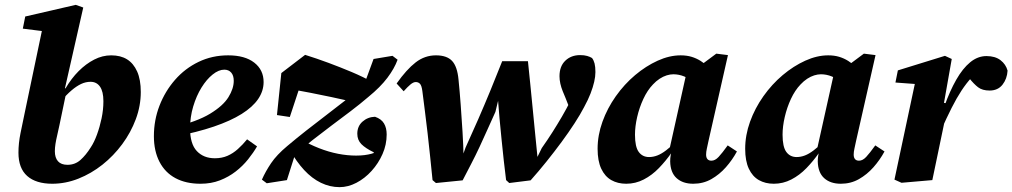

<svg xmlns="http://www.w3.org/2000/svg" viewBox="-20 -742 4171 791"><path d="M195 15Q162 15 136 7Q110 -1 92 -17Q74 -33 65 -57Q56 -81 56 -113Q56 -152 64.5 -193.5Q73 -235 82 -278L157 -636L210 -607L74 -624L84 -674L292 -722L323 -711L247 -376L255 -371L225 -227Q220 -203 215.5 -184Q211 -165 208.5 -149Q206 -133 206 -119Q206 -92 219 -77.5Q232 -63 258 -63Q289 -63 311.5 -83Q334 -103 354 -135Q368 -156 379.5 -187.5Q391 -219 398.5 -254.5Q406 -290 406 -325Q406 -365 392 -385Q378 -405 353 -405Q333 -405 314 -396Q295 -387 274.5 -369.5Q254 -352 231 -325L224 -378H250Q274 -419 304 -449Q334 -479 368 -496.5Q402 -514 438 -514Q477 -514 503.5 -497.5Q530 -481 545 -447.5Q560 -414 560 -363Q560 -306 539.5 -251Q519 -196 483.5 -148Q448 -100 402 -63.5Q356 -27 303 -6Q250 15 195 15Z M806 15Q746 15 703 -8Q660 -31 637 -75.5Q614 -120 614 -181Q614 -247 637 -306.5Q660 -366 701 -413Q742 -460 798 -487Q854 -514 920 -514Q989 -514 1027.5 -484Q1066 -454 1066 -404Q1066 -367 1043.5 -334Q1021 -301 975.5 -272.5Q930 -244 861 -220.5Q792 -197 698 -179L696 -218Q792 -241 845.5 -273.5Q899 -306 921 -341.5Q943 -377 943 -409Q943 -431 932.5 -443Q922 -455 904 -455Q881 -455 856 -435Q831 -415 810 -381Q789 -347 776 -303.5Q763 -260 763 -213Q763 -149 791 -119.5Q819 -90 865 -90Q894 -90 917 -100Q940 -110 960 -128Q980 -146 998 -168L1039 -139Q1024 -113 1002 -85.5Q980 -58 951 -35.5Q922 -13 886 1Q850 15 806 15Z M1379 29Q1339 29 1302 11Q1265 -7 1233 -41.5Q1201 -76 1173 -126L1215 -170Q1255 -147 1294.5 -131.5Q1334 -116 1372.5 -108.5Q1411 -101 1447 -101Q1466 -101 1481.5 -103Q1497 -105 1510 -108.5Q1523 -112 1533 -117L1530 -91L1519 -115Q1486 -131 1469 -148Q1452 -165 1452 -191Q1452 -222 1473.5 -241Q1495 -260 1525 -261Q1551 -252 1562 -233.5Q1573 -215 1573 -188Q1573 -146 1556 -107.5Q1539 -69 1511 -38Q1483 -7 1448.5 11Q1414 29 1379 29ZM1162 0 1079 13 1059 -2Q1074 -36 1097 -70Q1120 -104 1163 -140Q1201 -172 1241 -203.5Q1281 -235 1322.5 -266.5Q1364 -298 1404 -329.5Q1444 -361 1480 -393L1519 -499L1597 -512L1618 -496Q1605 -460 1576 -421.5Q1547 -383 1498 -343Q1463 -313 1424 -283.5Q1385 -254 1345.5 -224.5Q1306 -195 1268.5 -165.5Q1231 -136 1196 -107ZM1121 -268 1139 -441 1237 -516Q1285 -501 1333.5 -483Q1382 -465 1429.5 -445Q1477 -425 1520 -401L1432 -323Q1389 -333 1346 -342Q1303 -351 1260 -359.5Q1217 -368 1172 -376L1235 -445L1174 -260Z M1762 0Q1757 -49 1752 -98Q1747 -147 1741.5 -194Q1736 -241 1730.5 -284.5Q1725 -328 1720 -367Q1717 -390 1710 -397Q1703 -404 1693 -404Q1683 -404 1671 -394Q1659 -384 1643 -366L1614 -398Q1655 -456 1692.5 -485Q1730 -514 1776 -514Q1821 -514 1842.5 -491Q1864 -468 1869 -414Q1874 -365 1878 -310Q1882 -255 1885.5 -199Q1889 -143 1890 -88L1882 -89L1898 -134Q1925 -193 1950.5 -251.5Q1976 -310 2000.5 -369.5Q2025 -429 2049 -490H2155Q2160 -442 2165 -392Q2170 -342 2175 -290.5Q2180 -239 2185 -188Q2190 -137 2195 -88L2191 -89L2212 -132Q2236 -166 2256 -197.5Q2276 -229 2295 -261.5Q2314 -294 2332 -330Q2340 -344 2346 -359Q2352 -374 2358 -389L2339 -264L2310 -338Q2304 -352 2298 -367Q2292 -382 2288.5 -397.5Q2285 -413 2285 -428Q2285 -469 2309 -492Q2333 -515 2370 -515Q2387 -515 2399 -511.5Q2411 -508 2419 -503Q2426 -494 2429.5 -480.5Q2433 -467 2433 -445Q2433 -427 2428 -405Q2423 -383 2413 -357Q2403 -331 2386 -300Q2371 -271 2347 -234Q2323 -197 2293.5 -157Q2264 -117 2231.5 -76.5Q2199 -36 2166 1L2078 12L2065 0Q2060 -38 2055.5 -80Q2051 -122 2046.5 -166Q2042 -210 2038 -253.5Q2034 -297 2031 -339H2035L2021 -281Q2005 -246 1989 -210Q1973 -174 1956 -137.5Q1939 -101 1921 -66.5Q1903 -32 1886 1L1776 12Z M2560 15Q2525 15 2498.5 0Q2472 -15 2457 -47Q2442 -79 2442 -129Q2442 -185 2462 -240.5Q2482 -296 2517 -345.5Q2552 -395 2596.5 -432.5Q2641 -470 2689.5 -492Q2738 -514 2784 -514Q2809 -514 2829 -508Q2849 -502 2866.5 -491Q2884 -480 2901 -464L2844 -399Q2821 -418 2799 -427Q2777 -436 2754 -436Q2741 -436 2726.5 -431.5Q2712 -427 2697.5 -417.5Q2683 -408 2670 -394Q2647 -370 2630.5 -334.5Q2614 -299 2605 -260Q2596 -221 2596 -187Q2596 -137 2611.5 -116Q2627 -95 2654 -95Q2671 -95 2688 -101.5Q2705 -108 2724 -122.5Q2743 -137 2766 -159L2768 -112H2746Q2723 -79 2694.5 -49.5Q2666 -20 2632 -2.5Q2598 15 2560 15ZM2836 15Q2793 15 2767.5 -8Q2742 -31 2741 -77Q2741 -84 2741.5 -90Q2742 -96 2743 -101.5Q2744 -107 2745 -112L2735 -113L2810 -450L2837 -451L2931 -521L2979 -515L2899 -162Q2895 -143 2892 -129.5Q2889 -116 2889 -105Q2889 -93 2894.5 -86.5Q2900 -80 2911 -80Q2926 -80 2940.5 -95.5Q2955 -111 2978 -143L3016 -118Q2997 -83 2970.5 -53Q2944 -23 2910.5 -4Q2877 15 2836 15Z M3168 15Q3133 15 3106.5 0Q3080 -15 3065 -47Q3050 -79 3050 -129Q3050 -185 3070 -240.5Q3090 -296 3125 -345.5Q3160 -395 3204.5 -432.5Q3249 -470 3297.5 -492Q3346 -514 3392 -514Q3417 -514 3437 -508Q3457 -502 3474.5 -491Q3492 -480 3509 -464L3452 -399Q3429 -418 3407 -427Q3385 -436 3362 -436Q3349 -436 3334.5 -431.5Q3320 -427 3305.5 -417.5Q3291 -408 3278 -394Q3255 -370 3238.5 -334.5Q3222 -299 3213 -260Q3204 -221 3204 -187Q3204 -137 3219.5 -116Q3235 -95 3262 -95Q3279 -95 3296 -101.5Q3313 -108 3332 -122.5Q3351 -137 3374 -159L3376 -112H3354Q3331 -79 3302.5 -49.5Q3274 -20 3240 -2.5Q3206 15 3168 15ZM3444 15Q3401 15 3375.5 -8Q3350 -31 3349 -77Q3349 -84 3349.5 -90Q3350 -96 3351 -101.5Q3352 -107 3353 -112L3343 -113L3418 -450L3445 -451L3539 -521L3587 -515L3507 -162Q3503 -143 3500 -129.5Q3497 -116 3497 -105Q3497 -93 3502.5 -86.5Q3508 -80 3519 -80Q3534 -80 3548.5 -95.5Q3563 -111 3586 -143L3624 -118Q3605 -83 3578.5 -53Q3552 -23 3518.5 -4Q3485 15 3444 15Z M3855 -201 3845 -305H3871Q3893 -367 3919.5 -413.5Q3946 -460 3977 -485.5Q4008 -511 4044 -511Q4080 -511 4102 -494Q4124 -477 4131 -451Q4129 -417 4110 -393Q4091 -369 4057 -369Q4027 -369 4009.5 -382.5Q3992 -396 3973 -420L3958 -438L4010 -426L3983 -423Q3961 -399 3941 -368.5Q3921 -338 3900.5 -297.5Q3880 -257 3855 -201ZM3665 -2 3755 -425 3804 -392 3669 -402 3679 -452 3873 -512 3901 -499 3869 -318 3886 -316 3870 -235Q3857 -173 3845 -115Q3833 -57 3821 0L3694 11Z"/></svg>

Font: Source Serif 4
Style: Bold Italic
Weight: 700
Italic angle: -12°
Designer: Frank Grießhammer
Foundry: Adobe Systems Incorporated
Version: Version 4.004;hotconv 1.0.116;makeotfexe 2.5.65601